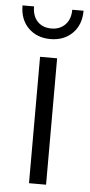

<svg xmlns="http://www.w3.org/2000/svg" viewBox="-53 -764 375 796"><g transform="rotate(5 134.5 -366.0)"><path d="M99 -526H170V0H99ZM8 -732H56Q56 -692 77.5 -669.5Q99 -647 135 -647Q171 -647 193 -670Q215 -693 215 -732H262Q262 -673 226.5 -638Q191 -603 135 -603Q79 -603 43.5 -638Q8 -673 8 -732Z"/></g></svg>

Font: APTA Sans Regular
Style: Regular
Weight: 400
Version: Version 7.200